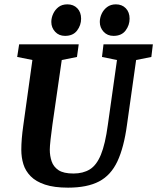

<svg xmlns="http://www.w3.org/2000/svg" viewBox="-20 -852 723 883"><path d="M293 11Q229 11 187 -3Q145 -17 121 -41.5Q97 -66 87.5 -97Q78 -128 78 -163Q78 -211 87 -274L129 -576L59 -590L68 -648H342L334 -590L264 -576L221 -278Q216 -243 212.5 -210.5Q209 -178 209 -164Q209 -135 217.5 -110Q226 -85 249 -69.5Q272 -54 318 -54Q362 -54 393 -73Q424 -92 444 -140.5Q464 -189 476 -278L518 -576L449 -590L456 -648H683L676 -590L606 -576L564 -278Q550 -174 520 -110Q490 -46 435.5 -17.5Q381 11 293 11ZM502 -687Q474 -687 456.5 -706Q439 -725 439 -751Q439 -770 447.5 -788.5Q456 -807 472.5 -819.5Q489 -832 513 -832Q541 -832 558.5 -814Q576 -796 576 -766Q576 -736 557.5 -711.5Q539 -687 502 -687ZM279 -687Q251 -687 233.5 -706Q216 -725 216 -751Q216 -770 224.5 -788.5Q233 -807 249 -819.5Q265 -832 290 -832Q318 -832 335.5 -814Q353 -796 353 -766Q353 -736 334.5 -711.5Q316 -687 279 -687Z"/></svg>

Font: Faustina Light
Style: Bold Italic
Weight: 700
Italic angle: -8°
Version: Version 1.200